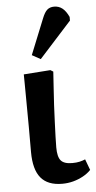

<svg xmlns="http://www.w3.org/2000/svg" viewBox="-57 -846 446 894"><g transform="rotate(-5 166.0 -398.5)"><path d="M197 14Q130 14 97.5 -25Q65 -64 65 -146Q65 -168 65 -198Q65 -228 65 -263.5Q65 -299 64.5 -335Q64 -371 64 -405Q64 -439 63.5 -466Q63 -493 63 -509L188 -518L201 -510Q199 -474 196 -434Q193 -394 191 -353.5Q189 -313 187.5 -275Q186 -237 185 -206.5Q184 -176 184 -157Q184 -113 199 -95.5Q214 -78 252 -78Q272 -78 287 -81.5Q302 -85 313 -90L332 -39Q317 -23 295 -11Q273 1 248.5 7.5Q224 14 197 14ZM148 -573 108 -595 175 -761Q186 -789 198.5 -800Q211 -811 231 -811Q253 -811 269.5 -798Q286 -785 299 -757V-740Z"/></g></svg>

Font: Literata 18pt SemiBold
Style: Regular
Weight: 600
Designer: Latin by Veronika Burian and Jose Scaglione. Greek by Irene Vlachou. Cyrillic by Vera Evstafieva.
Foundry: TypeTogether
Version: Version 3.103;gftools[0.9.29]